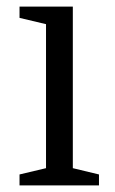

<svg xmlns="http://www.w3.org/2000/svg" viewBox="-20 -560 348 580"><path d="M39 -506 119 -487V-52L39 -33V0H279V-33L200 -52V-540H39Z"/></svg>

Font: GradeGX
Style: Regular
Weight: 100
Width: 1
Designer: Adam Twardoch
Foundry: Adam Twardoch
Version: Version 2.002; DEVELOPMENT